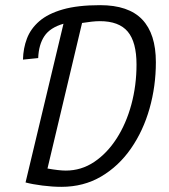

<svg xmlns="http://www.w3.org/2000/svg" viewBox="-20 -719 653 744"><path d="M218 5Q183 5 144 0Q105 -5 79 -12L226 -627Q174 -612 152 -579Q130 -546 128 -494L69 -488Q70 -532 84.5 -570Q99 -608 132.5 -637Q166 -666 223.5 -682.5Q281 -699 368 -699Q478 -699 531 -643.5Q584 -588 584 -478Q584 -385 559.5 -298.5Q535 -212 487.5 -143.5Q440 -75 372 -35Q304 5 218 5ZM235 -58Q295 -58 345 -91.5Q395 -125 432 -182.5Q469 -240 489 -314Q509 -388 509 -469Q509 -556 475 -596.5Q441 -637 367 -637Q352 -637 334.5 -635Q317 -633 298 -630L164 -66Q209 -58 235 -58Z"/></svg>

Font: Ubuntu Sans Condensed
Style: Italic
Weight: 400
Width: 3
Italic angle: -13.5°
Designer: Dalton Maag Ltd
Foundry: Dalton Maag Ltd
Version: Version 1.006; ttfautohint (v1.8.4.7-5d5b)